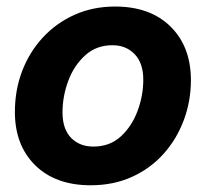

<svg xmlns="http://www.w3.org/2000/svg" viewBox="-20 -547 620 579"><path d="M253.4 11.7Q147.5 11.7 86.2 -48.6Q24.9 -108.9 24.9 -209.5Q24.9 -274.9 46.6 -332.3Q68.4 -389.6 108.9 -433.6Q149.4 -477.5 204.8 -502.4Q260.3 -527.3 327.1 -527.3Q433.1 -527.3 494.4 -466.8Q555.7 -406.2 555.7 -305.2Q555.7 -242.2 534.4 -185.1Q513.2 -127.9 473.6 -83.5Q434.1 -39.1 378.2 -13.7Q322.3 11.7 253.4 11.7ZM261.7 -105Q311 -105 344.5 -135.7Q377.9 -166.5 395 -212.9Q412.1 -259.3 412.1 -306.6Q412.1 -356.4 386.2 -383.5Q360.4 -410.6 318.8 -410.6Q270.5 -410.6 236.8 -380.1Q203.1 -349.6 185.8 -303Q168.5 -256.3 168.5 -208Q168.5 -158.2 194.1 -131.6Q219.7 -105 261.7 -105Z"/></svg>

Font: Inter Display
Style: Bold Italic
Weight: 700
Italic angle: -9.39999°
Designer: Rasmus Andersson
Foundry: rsms
Version: Version 4.000;git-a52131595